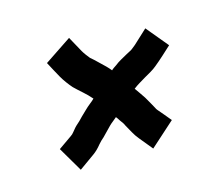

<svg xmlns="http://www.w3.org/2000/svg" viewBox="-96 -687 811 752"><g transform="rotate(-20 309.5 -311.0)"><path d="M145.5 -508C155 -486 164 -463.6 174 -442C182.2 -423.6 196.6 -400.2 208 -385C228 -361.2 250.1 -341.8 268.9 -315C263.1 -310 256.9 -305.6 249.7 -301C232.6 -290.1 217.6 -276.1 201.8 -264C193.7 -257 193.7 -257 186.8 -251C180.7 -246.3 175 -242 169.7 -238C161.5 -231.6 153 -221 142.6 -212L134.8 -207L77.6 -174L127.1 -70L193.3 -109C205.8 -116.3 218 -126.3 230 -139C240.2 -149 243.5 -150.9 254.2 -159L293.6 -193C303.9 -201.9 316.6 -208.6 327.4 -217L327.2 -216C330.5 -211.3 333.3 -206.3 335.8 -201C340.6 -193 340.6 -193 345.3 -185C346.9 -182.3 348.6 -178.3 350.4 -173C361.7 -149.5 368.1 -129.2 383.1 -108L422.1 -51L528.7 -131C515.4 -150 502.6 -169.4 488.8 -188C486.1 -192 484.6 -195 484.2 -197C479.8 -207 479.8 -207 475.4 -217C468.7 -230 462.6 -247.1 455 -259C451.1 -266 451.1 -266 447.2 -273C442.7 -280.6 438.6 -288 433.9 -296C452.6 -308 466.5 -313.5 487.3 -324C504.6 -332 525.6 -340.9 539.6 -351C566.8 -369.3 592.9 -390.1 618.9 -410L553.8 -504L493.4 -457C488.9 -453.7 484.4 -450.7 480 -448C473.2 -442.2 458.1 -437.8 450.7 -434C431.4 -425 413.6 -418.5 396.5 -407C390.1 -403.4 381.6 -399.3 375.4 -394C370.6 -401.3 365.3 -408.3 359.7 -415C341.9 -434.3 329 -451.6 310.4 -470C304.5 -478.7 294.3 -494.3 289.1 -506C279.8 -527.9 270.1 -549.4 260.4 -571Z"/></g></svg>

Font: Tape
Style: It
Weight: 500
Foundry: Cannot Into Space Fonts
Version: Version 0.97